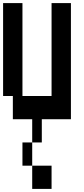

<svg xmlns="http://www.w3.org/2000/svg" viewBox="-20 -1050 540 1240"><path d="M438 -1030V-280H250V-130H188V-280H63V-430H0V-1030H125V-430H313V-1030ZM125 -130H188V20H125ZM188 170V20H313V170Z"/></svg>

Font: 2P VHS
Style: Regular
Weight: 400
Designer: CodeMan38
Foundry: CodeMan38
Version: Version 3.000